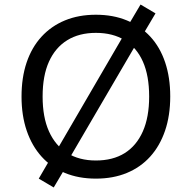

<svg xmlns="http://www.w3.org/2000/svg" viewBox="-20 -779 846 847"><path d="M403 9Q327 9 266.5 -16Q206 -41 163.5 -88Q121 -135 98 -202Q75 -269 75 -353Q75 -437 97.5 -503.5Q120 -570 163 -617Q206 -664 266.5 -689Q327 -714 403 -714Q479 -714 539.5 -689Q600 -664 643 -617.5Q686 -571 708.5 -504Q731 -437 731 -354Q731 -269 708 -202Q685 -135 642.5 -88Q600 -41 539.5 -16Q479 9 403 9ZM403 -71Q478 -71 530 -103.5Q582 -136 610 -199Q638 -262 638 -353Q638 -445 610.5 -507Q583 -569 530.5 -601.5Q478 -634 403 -634Q329 -634 276.5 -601.5Q224 -569 196 -507Q168 -445 168 -353Q168 -262 196 -199.5Q224 -137 276.5 -104Q329 -71 403 -71ZM217 48 151 9 208 -89 240 -133 523 -619 542 -661 600 -759 666 -720 608 -622 577 -578 293 -92 275 -50Z"/></svg>

Font: Nunito Sans 8pt
Style: Regular
Weight: 400
Version: Version 3.101;gftools[0.9.27]